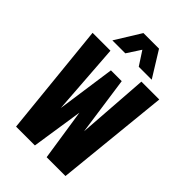

<svg xmlns="http://www.w3.org/2000/svg" viewBox="-266 -1027 1132 1132"><g transform="rotate(45 300.0 -460.5)"><path d="M94 0 22 -710H171L203 -264L255 -630H345L397 -264L429 -710H578L506 0H349L300 -322L251 0ZM136 -761 235 -921H365L464 -761H356L300 -847L244 -761Z"/></g></svg>

Font: Geist Mono ExtraBold
Style: Regular
Weight: 800
Monospace: yes
Designer: Basement.studio, Andrés Briganti, Mateo Zaragoza
Foundry: Basement.studio, Vercel, Andrés Briganti, Guido Ferreyra, Mateo Zaragoza
Version: Version 1.500; ttfautohint (v1.8.4.7-5d5b)